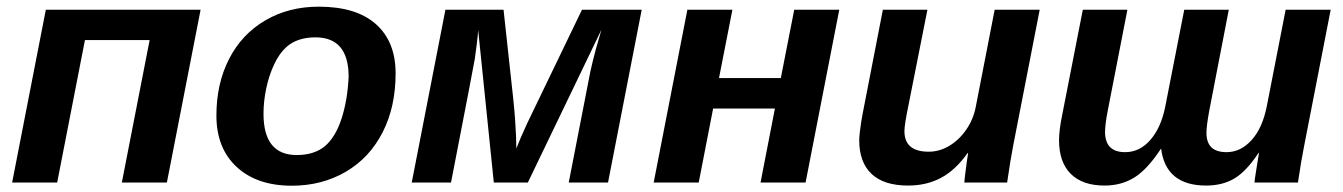

<svg xmlns="http://www.w3.org/2000/svg" viewBox="-20 -558 4105 587"><path d="M239.7 -435.5 154.8 0H17.1L120.1 -528.3H593.3L490.2 0H352.5L437.5 -435.5Z M1189.5 -333.5Q1189.5 -283.2 1179.7 -238Q1169.9 -192.9 1149.9 -153.8Q1109.9 -75.2 1036.9 -32.7Q963.9 9.8 872.1 9.8Q765.6 9.8 703.6 -47.6Q641.6 -105 641.6 -204.6Q641.6 -302.7 680.7 -378.4Q719.7 -454.1 791.3 -495.8Q862.8 -537.6 954.6 -537.6Q1069.3 -537.6 1129.4 -484.1Q1189.5 -430.7 1189.5 -333.5ZM1045.9 -323.2Q1045.9 -443.8 944.3 -443.8Q889.2 -443.8 856 -414.6Q834 -395 818.1 -361.1Q802.2 -327.1 793.9 -287.4Q785.6 -247.6 785.6 -210.4Q785.6 -147 811 -115.5Q836.4 -84 887.2 -84Q914.6 -84 936.3 -91.1Q958 -98.1 974.1 -111.8Q1005.9 -139.2 1024.2 -195.3Q1042.5 -251.5 1045.9 -323.2Z M1431.6 -377.9Q1430.2 -368.2 1411.9 -273.7Q1393.6 -179.2 1358.9 0H1238.8L1341.8 -528.3H1519.5L1549.3 -254.4Q1552.7 -221.7 1554.7 -193.8Q1556.6 -166 1557.6 -143.6Q1558.6 -121.1 1558.6 -104Q1570.3 -134.8 1592.3 -182.1L1759.3 -528.3H1941.9L1838.9 0H1718.8L1785.2 -340.8Q1792.5 -373.5 1801 -405Q1809.6 -436.5 1818.8 -467.3L1593.8 0H1489.7L1441.9 -466.3Q1440.9 -449.7 1437.7 -423.6Q1434.6 -397.5 1431.6 -377.9Z M2160.2 -226.1 2116.2 0H1978.5L2081.5 -528.3H2219.2L2178.2 -319.3H2367.2L2408.2 -528.3H2545.9L2442.9 0H2305.2L2349.1 -226.1Z M2938.5 -90.3Q2901.4 -38.1 2857.2 -14.4Q2813 9.3 2756.3 9.3Q2682.1 9.3 2644.5 -26.4Q2606.9 -62 2606.9 -129.4Q2606.9 -137.7 2608.6 -153.1Q2610.4 -168.5 2612.8 -184.6Q2615.2 -200.7 2617.2 -209.5L2679.2 -528.3H2815.4L2757.8 -237.8Q2745.1 -176.8 2745.1 -157.2Q2745.1 -94.2 2819.3 -94.2Q2852.5 -94.2 2882.6 -112.3Q2912.6 -130.4 2934.3 -161.9Q2956.1 -193.4 2963.4 -232.4L3021 -528.3H3158.7L3077.6 -112.8Q3073.7 -93.3 3069.1 -65.2Q3064.5 -37.1 3059.1 0H2928.2Q2928.2 -2.9 2930.4 -21.7Q2932.6 -40.5 2935.5 -61.3Q2938.5 -82 2939.9 -90.3Z M3827.6 -90.3Q3790 -33.7 3753.7 -12.2Q3717.3 9.3 3667.5 9.3Q3543.9 9.3 3529.8 -104Q3488.3 -40.5 3448.5 -15.6Q3408.7 9.3 3356.9 9.3Q3289.6 9.3 3253.7 -26.4Q3217.8 -62 3217.8 -129.4Q3217.8 -160.6 3228 -209.5L3290.5 -528.3H3426.8L3367.2 -222.2Q3358.4 -178.2 3358.4 -151.9Q3359.4 -122.1 3374.8 -107.4Q3390.1 -92.8 3419.9 -92.8Q3464.4 -92.8 3497.1 -130.4Q3529.8 -168 3542.5 -231.9L3600.6 -528.3H3736.8L3676.8 -218.3Q3668.5 -172.4 3668.5 -151.9Q3668.5 -122.1 3683.8 -107.4Q3699.2 -92.8 3730 -92.8Q3772.9 -92.8 3806.4 -129.6Q3839.8 -166.5 3853 -233.4L3910.6 -528.3H4048.3L3967.3 -112.8Q3958 -66.9 3948.2 0H3815.4Q3815.4 -3.9 3817.9 -20.5Q3820.3 -37.1 3823.7 -57.1Q3827.1 -77.1 3829.1 -90.3Z"/></svg>

Font: Arimo
Style: Italic
Weight: 400
Italic angle: -12°
Designer: Steve Matteson
Foundry: Monotype Imaging Inc.
Version: Version 1.33